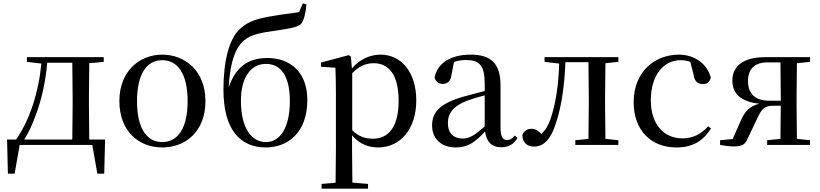

<svg xmlns="http://www.w3.org/2000/svg" viewBox="-20 -862 4879 1142"><path d="M140 -494 226 -484C209 -307 156 -148 76 -32H22L27 171H67L97 0H529L559 171H600L605 -32H511L509 -230V-292L511 -486L597 -494V-522H140ZM410 -32H124C151 -74 173 -123 191 -173C228 -269 251 -377 261 -489H410L412 -292V-230Z M945 15C1085 15 1202 -81 1202 -261C1202 -441 1080 -537 945 -537C811 -537 690 -440 690 -261C690 -82 805 15 945 15ZM945 -17C851 -17 795 -101 795 -260C795 -420 851 -504 945 -504C1039 -504 1096 -420 1096 -260C1096 -101 1039 -17 945 -17Z M1562 -17C1476 -17 1413 -100 1413 -262C1413 -410 1478 -482 1561 -482C1647 -482 1704 -416 1704 -261C1704 -105 1648 -17 1562 -17ZM1561 15C1689 15 1808 -70 1808 -268C1808 -431 1708 -517 1571 -517C1450 -517 1380 -458 1340 -342C1349 -501 1383 -582 1434 -624C1476 -657 1528 -667 1622 -680C1692 -691 1748 -698 1770 -719C1788 -740 1797 -780 1803 -836L1781 -842L1759 -790C1715 -782 1658 -777 1609 -768C1519 -753 1459 -739 1406 -689C1342 -630 1309 -496 1309 -329C1309 -87 1411 15 1561 15Z M2229 15C2359 15 2456 -92 2456 -265C2456 -433 2366 -537 2244 -537C2183 -537 2122 -512 2073 -455L2067 -526L2054 -534L1889 -490V-465L1975 -459C1977 -410 1978 -361 1978 -293V23L1976 225L1893 232V260H2169V232L2076 224L2074 23V-57C2120 -3 2175 15 2229 15ZM2075 -427C2122 -474 2162 -486 2203 -486C2292 -486 2351 -418 2351 -263C2351 -98 2284 -37 2199 -37C2152 -37 2115 -49 2075 -87Z M2960 14C3004 14 3036 -3 3058 -42L3042 -56C3025 -36 3013 -29 2997 -29C2971 -29 2957 -46 2957 -104V-355C2957 -483 2901 -537 2780 -537C2659 -537 2582 -486 2565 -402C2570 -377 2588 -363 2614 -363C2641 -363 2661 -378 2666 -420L2680 -493C2705 -502 2728 -505 2751 -505C2830 -505 2863 -475 2863 -365V-321C2821 -310 2775 -298 2736 -287C2598 -247 2550 -196 2550 -116C2550 -32 2610 15 2690 15C2764 15 2807 -17 2865 -80C2873 -21 2903 14 2960 14ZM2863 -111C2803 -55 2769 -38 2733 -38C2679 -38 2644 -68 2644 -130C2644 -189 2677 -232 2758 -263C2788 -274 2825 -285 2863 -295Z M3479 0H3658V-28L3581 -36C3580 -92 3579 -175 3579 -230V-292C3579 -346 3580 -430 3581 -486L3658 -494V-522H3219V-494L3306 -484C3302 -354 3285 -242 3254 -153C3239 -111 3223 -86 3200 -66C3181 -86 3163 -96 3142 -96C3116 -96 3098 -85 3087 -60C3087 -15 3115 10 3156 10C3211 10 3257 -28 3291 -143C3320 -235 3338 -355 3343 -492H3480L3482 -292V-230L3480 -36L3402 -28V0Z M4003 15C4102 15 4163 -25 4209 -98L4192 -111C4150 -63 4099 -39 4040 -39C3928 -39 3851 -122 3851 -266C3851 -414 3927 -504 4027 -504C4047 -504 4066 -501 4086 -494L4105 -420C4110 -378 4130 -362 4161 -362C4185 -362 4201 -374 4208 -400C4187 -481 4112 -537 4018 -537C3875 -537 3749 -436 3749 -254C3749 -84 3855 15 4003 15Z M4543 0H4798V-28L4720 -36L4718 -230V-292L4720 -486L4798 -494V-522H4530C4397 -522 4336 -465 4336 -383C4336 -309 4381 -258 4496 -245C4441 -232 4409 -199 4385 -142L4338 -35L4263 -28V0C4291 5 4317 9 4343 9C4399 9 4413 -4 4430 -44L4482 -153C4507 -209 4524 -233 4576 -233H4624L4622 -36L4543 -28ZM4624 -263H4556C4472 -263 4429 -304 4429 -381C4429 -451 4468 -491 4545 -491H4622L4624 -292Z"/></svg>

Font: Source Han Serif CN Medium
Style: Regular
Weight: 500
Designer: Ryoko NISHIZUKA 西塚涼子 (kana & ideographs); Frank Grießhammer (Latin, Greek & Cyrillic); Wenlong ZHANG 张文龙 (bopomofo); San
Foundry: Adobe
Version: Version 2.002;hotconv 1.1.0;makeotfexe 2.6.0